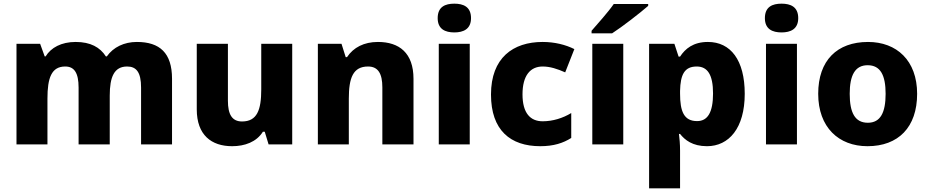

<svg xmlns="http://www.w3.org/2000/svg" viewBox="-20 -788 5071 1048"><path d="M727 -559C658 -559 599 -531 563 -480H558C526 -530 474 -559 393 -559C315 -559 258 -528 229 -480H224L199 -549H70V0H239V-250C239 -363 261 -425 336 -425C385 -425 409 -391 409 -310V0H579V-266C579 -368 603 -425 674 -425C724 -425 750 -394 750 -310V0H919V-358C919 -499 852 -559 727 -559Z M1575 -549H1406V-300C1406 -187 1383 -125 1301 -125C1247 -125 1224 -163 1224 -238V-549H1054V-191C1054 -51 1134 10 1247 10C1316 10 1380 -13 1415 -69H1425L1446 0H1575Z M2043 -559C1967 -559 1909 -529 1874 -476H1867L1844 -549H1715V0H1884V-250C1884 -363 1907 -425 1989 -425C2044 -425 2067 -386 2067 -311V0H2237V-358C2237 -499 2159 -559 2043 -559Z M2460 -768C2410 -768 2369 -751 2369 -689C2369 -629 2410 -611 2460 -611C2509 -611 2551 -629 2551 -689C2551 -751 2509 -768 2460 -768ZM2544 -549H2375V0H2544Z M2929 10C3002 10 3054 -7 3098 -35V-171C3052 -143 2997 -126 2942 -126C2875 -126 2832 -170 2832 -273C2832 -375 2874 -425 2942 -425C2983 -425 3022 -412 3065 -393L3115 -520C3067 -544 3007 -559 2942 -559C2780 -559 2660 -472 2660 -272C2660 -77 2766 10 2929 10Z M3518 -756V-766H3330C3299 -721 3241 -657 3209 -620V-606H3321C3374 -640 3475 -718 3518 -756ZM3382 0V-549H3213V0Z M3844 -559C3764 -559 3720 -522 3692 -479H3684L3661 -549H3523V240H3692V34C3692 -2 3689 -32 3686 -57H3692C3718 -24 3760 10 3839 10C3958 10 4045 -88 4045 -276C4045 -460 3968 -559 3844 -559ZM3783 -425C3842 -425 3872 -380 3872 -278C3872 -175 3843 -127 3785 -127C3713 -127 3692 -180 3692 -277V-292C3694 -381 3716 -425 3783 -425Z M4246 -768C4196 -768 4155 -751 4155 -689C4155 -629 4196 -611 4246 -611C4295 -611 4337 -629 4337 -689C4337 -751 4295 -768 4246 -768ZM4330 -549H4161V0H4330Z M4986 -276C4986 -458 4874 -559 4718 -559C4549 -559 4446 -458 4446 -276C4446 -93 4558 10 4715 10C4883 10 4986 -93 4986 -276ZM4618 -276C4618 -377 4647 -432 4716 -432C4786 -432 4814 -377 4814 -276C4814 -174 4786 -118 4717 -118C4646 -118 4618 -174 4618 -276Z"/></svg>

Font: Noto Sans Lao UI ExtBd
Style: Regular
Weight: 800
Designer: Monotype Design Team
Foundry: Monotype Imaging Inc.
Version: Version 2.000